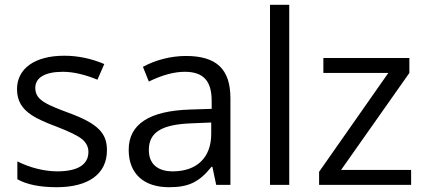

<svg xmlns="http://www.w3.org/2000/svg" viewBox="-20 -780 1794 810"><path d="M53.2 -99.1C104.5 -73.2 166.5 -57.1 221.2 -57.1C305.7 -57.1 353 -84 353 -139.2C353 -160.2 344.2 -177.7 326.2 -192.9C308.1 -207.5 272.5 -225.1 220.2 -245.1C170.4 -263.7 135.3 -279.8 114.3 -293.9C72.3 -321.3 51.8 -355 51.8 -403.8C51.8 -491.2 127.4 -544.9 251 -544.9C308.6 -544.9 364.7 -533.2 419.9 -509.8L391.1 -443.8C337.4 -465.8 288.6 -477.1 245.1 -477.1C168.5 -477.1 128.9 -451.7 128.9 -409.2C128.9 -380.4 142.6 -361.8 175.3 -343.8C191.4 -334.5 222.7 -321.3 269 -304.2C396 -257.8 431.2 -216.8 431.2 -146C431.2 -46.4 353.5 9.8 219.2 9.8C148.4 9.8 92.8 -1.5 53.2 -23.9Z M952.1 0H892.1L876 -76.2H872.1C818.8 -9.3 772.5 9.8 692.9 9.8C586.9 9.8 522.9 -46.9 522.9 -147.9C522.9 -255.9 609.4 -312.5 782.2 -317.9L873 -320.8V-354C873 -438 838.9 -477.1 759.3 -477.1C714.8 -477.1 664.1 -463.4 607.9 -436L583 -498C635.7 -526.9 701.2 -543.9 764.2 -543.9C891.6 -543.9 952.1 -490.2 952.1 -365.2ZM871.1 -263.2 790 -259.8C661.1 -255.4 607.9 -221.7 607.9 -147C607.9 -88.4 645 -57.1 709 -57.1C810.1 -57.1 871.1 -115.2 871.1 -214.8Z M1119.1 -759.8H1200.2V0H1119.1Z M1418.9 -63H1714.4V0H1326.2V-55.2L1618.2 -472.2H1344.2V-535.2H1707V-472.2Z"/></svg>

Font: OpenSansEmoji
Style: Regular
Weight: 400
Foundry: MorbZ
Version: Version 1.000;PS 001.000;hotconv 1.0.70;makeotf.lib2.5.58329